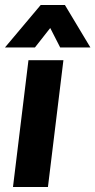

<svg xmlns="http://www.w3.org/2000/svg" viewBox="-33 -749 382 769"><path d="M19 0 81 -508H221L159 0ZM-13 -559 130 -729H227L329 -559H208L141 -690H210L107 -559Z"/></svg>

Font: Inclusive Sans
Style: Bold Italic
Weight: 700
Italic angle: -7°
Designer: Olivia King
Foundry: Olivia King
Version: Version 2.004